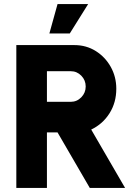

<svg xmlns="http://www.w3.org/2000/svg" viewBox="-20 -921 673 941"><path d="M60 0V-700H345Q402.5 -700 449 -671Q495.5 -642 522.8 -593.2Q550 -544.5 550 -486Q550 -418.5 516.8 -365.8Q483.5 -313 427 -286L593 0H420L262 -272H210V0ZM210 -422H327Q357 -422 378.5 -444.2Q400 -466.5 400 -497Q400 -528 378.5 -550Q357 -572 327 -572H210ZM222 -757 262 -901H412L322 -757Z"/></svg>

Font: Urbanist Black
Style: Regular
Weight: 900
Designer: Corey Hu
Foundry: Corey Hu
Version: Version 1.330; ttfautohint (v1.8.4.7-5d5b)